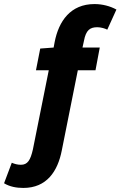

<svg xmlns="http://www.w3.org/2000/svg" viewBox="-127 -731 593 945"><path d="M-12 194C103 194 157 112 177 10L256 -385H343L364 -497H279L286 -529C296 -584 317 -597 352 -597C369 -597 390 -591 401 -585L446 -684C415 -701 377 -711 338 -711C220 -711 162 -627 142 -524L137 -497L71 -492L50 -385H113L35 4C23 57 9 80 -24 80C-41 80 -55 76 -69 70L-107 171C-79 188 -46 194 -12 194Z"/></svg>

Font: Source Sans Pro
Style: Bold Italic
Weight: 700
Italic angle: -11°
Designer: Paul D. Hunt
Foundry: Adobe Systems Incorporated
Version: Version 3.006;hotconv 1.0.111;makeotfexe 2.5.65597